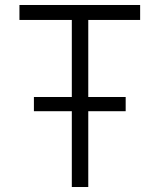

<svg xmlns="http://www.w3.org/2000/svg" viewBox="-20 -750 640 770"><path d="M268 0V-304H116V-361H268V-670H58V-730H542V-670H334V-361H484V-304H334V0Z"/></svg>

Font: Tiny ExtraLight
Style: Regular
Weight: 200
Monospace: yes
Designer: Philipp Nurullin, Konstantin Bulenkov
Foundry: JetBrains
Version: Version 2.251; ttfautohint (v1.8.4.7-5d5b)